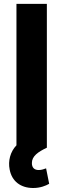

<svg xmlns="http://www.w3.org/2000/svg" viewBox="-20 -747 321 971"><path d="M213.1 104.4C203.5 107.6 191.8 112.9 175.8 112.9C153.1 112.9 141 100.1 141.3 77.4C141 43.3 172.2 21 217 0V-727.3H63.2V-12.1C31.6 20.6 20.2 67.5 28.8 110.1C39.8 170.1 84.9 203.8 147.7 203.8C183.9 203.8 211.3 192.5 228.7 182.5Z"/></svg>

Font: TID UI
Style: Bold
Weight: 700
Designer: The TID Project Authors
Foundry: Bakken & Bæck
Version: Version 1.001;hotconv 1.0.109;makeotfexe 2.5.65596